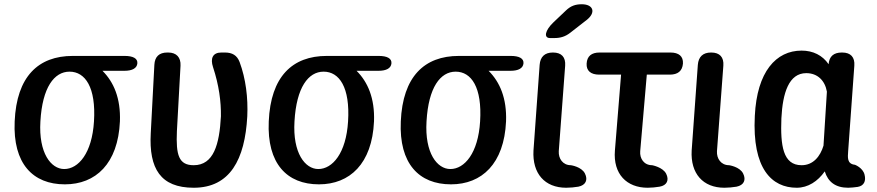

<svg xmlns="http://www.w3.org/2000/svg" viewBox="-20 -835 4125 903"><path d="M285 32C430 32 535 -65 544 -264C548 -373 515 -449 462 -502H565C602 -502 624 -514 626 -537C628 -560 606 -572 566 -572H322C160 -572 58 -475 49 -264C40 -65 135 32 285 32ZM170 -264C179 -424 235 -498 307 -498C381 -498 432 -424 422 -264C413 -115 349 -40 282 -40C220 -40 161 -115 170 -264Z M706 -530 689 -208C680 -42 735 48 891 48C1062 48 1132 -85 1143 -288C1147 -375 1136 -465 1107 -543C1095 -575 1072 -588 1038 -588H1021C981 -588 968 -561 982 -519C1010 -434 1020 -357 1019 -288C1012 -156 985 -58 891 -58C821 -58 807 -105 812 -218L829 -526C831 -565 810 -588 771 -588H767C729 -588 708 -569 706 -530Z M1480 32C1625 32 1730 -65 1739 -264C1743 -373 1710 -449 1657 -502H1760C1797 -502 1819 -514 1821 -537C1823 -560 1801 -572 1761 -572H1517C1355 -572 1253 -475 1244 -264C1235 -65 1330 32 1480 32ZM1365 -264C1374 -424 1430 -498 1502 -498C1576 -498 1627 -424 1617 -264C1608 -115 1544 -40 1477 -40C1415 -40 1356 -115 1365 -264Z M2101 32C2246 32 2351 -65 2360 -264C2364 -373 2331 -449 2278 -502H2381C2418 -502 2440 -514 2442 -537C2444 -560 2422 -572 2382 -572H2138C1976 -572 1874 -475 1865 -264C1856 -65 1951 32 2101 32ZM1986 -264C1995 -424 2051 -498 2123 -498C2197 -498 2248 -424 2238 -264C2229 -115 2165 -40 2098 -40C2036 -40 1977 -115 1986 -264Z M2518 -530 2489 -127C2483 -19 2542 48 2643 48C2662 48 2681 46 2700 43C2735 36 2746 11 2731 -19C2715 -51 2665 -58 2665 -58C2627 -58 2606 -89 2608 -124L2638 -526C2641 -566 2621 -588 2581 -588H2580C2542 -588 2521 -568 2518 -530ZM2567 -656H2587C2616 -656 2639 -663 2662 -681L2739 -741C2784 -776 2771 -815 2716 -815C2686 -815 2664 -807 2642 -786L2583 -730C2543 -692 2536 -656 2567 -656Z M3133 -588H2800C2762 -588 2741 -571 2739 -536C2737 -502 2759 -484 2798 -484H2901L2872 -127C2863 -16 2928 48 3026 48C3044 48 3064 46 3082 43C3117 37 3128 12 3113 -18C3097 -49 3047 -58 3047 -58C3009 -58 2988 -89 2991 -124L3022 -484H3130C3168 -484 3189 -501 3192 -536C3194 -570 3173 -588 3133 -588Z M3262 -530 3233 -127C3227 -19 3286 48 3387 48C3406 48 3425 46 3444 43C3479 36 3490 11 3475 -19C3459 -51 3409 -58 3409 -58C3371 -58 3350 -89 3352 -124L3382 -526C3385 -566 3365 -588 3325 -588H3324C3286 -588 3265 -568 3262 -530Z M3530 -290C3517 -41 3610 48 3727 48C3780 48 3826 18 3859 -29C3874 20 3909 48 3969 48C3983 48 3998 46 4014 44C4043 39 4054 17 4046 -14C4038 -46 4001 -60 4001 -60C3963 -64 3967 -95 3969 -124L3998 -526C4001 -566 3981 -588 3941 -588H3939C3901 -588 3880 -570 3877 -533C3848 -575 3804 -597 3750 -597C3630 -597 3540 -498 3530 -290ZM3655 -279C3661 -398 3690 -491 3772 -491C3825 -491 3860 -456 3869 -404L3853 -150C3838 -100 3805 -58 3750 -58C3662 -58 3650 -151 3655 -279Z"/></svg>

Font: 寒蝉团圆体 Round
Style: Regular
Weight: 500
Designer: 寒蝉字型
Version: Version 2.700;Glyphs 3.1.1 (3135)